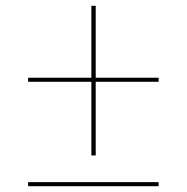

<svg xmlns="http://www.w3.org/2000/svg" viewBox="-20 -642 644 662"><path d="M310 -622V-106H295V-622ZM527 -374V-360H77V-374ZM527 -14V0H77V-14Z"/></svg>

Font: Work Sans Thin
Style: Regular
Weight: 250
Designer: Wei Huang
Foundry: Wei Huang
Version: Version 2.012